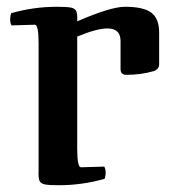

<svg xmlns="http://www.w3.org/2000/svg" viewBox="-20 -534 511 567"><path d="M94 -406V-30Q93 -9 96.5 -0.5Q100 8 112 10.5Q124 13 154 13Q223 13 289 -6Q292 -15 292 -23Q292 -35 288 -42L219 -40Q208 -40 208 -95V-426Q266 -450 297 -450Q336 -450 336 -413V-330Q336 -313 353 -313Q396 -313 434 -324Q450 -330 450 -344V-438Q450 -479 427 -496.5Q404 -514 349 -514Q307 -514 208 -471Q209 -492 205.5 -500.5Q202 -509 190 -511.5Q178 -514 148 -514Q79 -514 13 -495Q10 -486 10 -478Q10 -466 14 -459L83 -461Q94 -461 94 -406Z"/></svg>

Font: Federant
Style: Regular
Weight: 400
Designer: Olexa M. Volochay, Alexei Vanyashin, Otto Ludwig Naegele
Foundry: Cyreal (www.cyreal.org)
Version: Version 1.011; ttfautohint (v1.4.1)